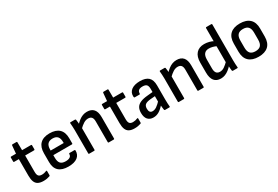

<svg xmlns="http://www.w3.org/2000/svg" viewBox="55 -1618 3706 2563"><g transform="rotate(-30 1907.5 -336.0)"><path d="M243 11Q191 11 159.5 -6Q128 -23 114 -59Q100 -95 100 -151V-407H28Q18 -407 18 -417V-479Q18 -489 28 -489H103L114 -611Q115 -621 125 -621H187Q196 -621 196 -611L197 -489H335Q345 -489 345 -479V-417Q345 -407 335 -407H197V-155Q197 -111 212.5 -92Q228 -73 265 -73Q283 -73 301 -77Q319 -81 335 -88Q347 -92 347 -80V-17Q347 -8 339 -5Q320 2 295.5 6.5Q271 11 243 11Z M626 11Q529 11 479 -34.5Q429 -80 429 -171V-307Q429 -402 479 -451.5Q529 -501 625 -501Q722 -501 772 -453Q822 -405 822 -311V-233Q822 -223 812 -223H525V-182Q525 -123 549.5 -96Q574 -69 629 -69Q672 -69 695 -84.5Q718 -100 717 -130Q717 -140 728 -140H803Q811 -140 813 -131Q815 -63 766.5 -26Q718 11 626 11ZM525 -294H726V-309Q726 -366 701.5 -393.5Q677 -421 626 -421Q575 -421 550 -393Q525 -365 525 -309Z M1251 0Q1241 0 1241 -10V-329Q1241 -374 1223.5 -394.5Q1206 -415 1169 -415Q1135 -415 1100.5 -394Q1066 -373 1022 -329L1017 -401Q1047 -433 1076 -455.5Q1105 -478 1136 -489.5Q1167 -501 1201 -501Q1269 -501 1303.5 -461Q1338 -421 1338 -341V-10Q1338 0 1328 0ZM949 0Q940 0 940 -10V-366Q940 -395 938 -426Q936 -457 934 -477Q932 -489 943 -489H1013Q1021 -489 1024 -480Q1027 -465 1029.5 -437.5Q1032 -410 1033 -390L1037 -360V-10Q1037 0 1026 0Z M1647 11Q1595 11 1563.5 -6Q1532 -23 1518 -59Q1504 -95 1504 -151V-407H1432Q1422 -407 1422 -417V-479Q1422 -489 1432 -489H1507L1518 -611Q1519 -621 1529 -621H1591Q1600 -621 1600 -611L1601 -489H1739Q1749 -489 1749 -479V-417Q1749 -407 1739 -407H1601V-155Q1601 -111 1616.5 -92Q1632 -73 1669 -73Q1687 -73 1705 -77Q1723 -81 1739 -88Q1751 -92 1751 -80V-17Q1751 -8 1743 -5Q1724 2 1699.5 6.5Q1675 11 1647 11Z M2118 0Q2109 0 2107 -12Q2105 -24 2102 -49Q2099 -74 2098 -96L2093 -128V-338Q2093 -384 2075 -403Q2057 -422 2014 -422Q1934 -422 1935 -359Q1935 -348 1926 -348H1852Q1842 -348 1841 -364Q1837 -428 1883.5 -464Q1930 -500 2017 -501Q2105 -501 2147.5 -461.5Q2190 -422 2190 -337V-122Q2190 -87 2191.5 -59.5Q2193 -32 2195 -11Q2197 0 2186 0ZM1937 11Q1881 11 1850.5 -24Q1820 -59 1820 -125Q1820 -175 1839 -207.5Q1858 -240 1900.5 -258.5Q1943 -277 2013 -283L2106 -292V-228L2020 -221Q1962 -215 1939 -196Q1916 -177 1916 -134Q1916 -102 1928.5 -85Q1941 -68 1968 -68Q1999 -68 2031 -89Q2063 -110 2110 -161L2113 -91Q2065 -38 2024.5 -13.5Q1984 11 1937 11Z M2632 0Q2622 0 2622 -10V-329Q2622 -374 2604.5 -394.5Q2587 -415 2550 -415Q2516 -415 2481.5 -394Q2447 -373 2403 -329L2398 -401Q2428 -433 2457 -455.5Q2486 -478 2517 -489.5Q2548 -501 2582 -501Q2650 -501 2684.5 -461Q2719 -421 2719 -341V-10Q2719 0 2709 0ZM2330 0Q2321 0 2321 -10V-366Q2321 -395 2319 -426Q2317 -457 2315 -477Q2313 -489 2324 -489H2394Q2402 -489 2405 -480Q2408 -465 2410.5 -437.5Q2413 -410 2414 -390L2418 -360V-10Q2418 0 2407 0Z M2977 11Q2910 11 2875.5 -31.5Q2841 -74 2841 -160V-311Q2841 -404 2885 -452.5Q2929 -501 3008 -501Q3045 -501 3084.5 -491Q3124 -481 3149 -464L3153 -386Q3123 -402 3091.5 -410Q3060 -418 3033 -418Q2986 -418 2962 -389Q2938 -360 2938 -301V-166Q2938 -120 2955.5 -97Q2973 -74 3010 -74Q3045 -74 3077 -95Q3109 -116 3155 -162L3158 -89Q3129 -57 3100.5 -35Q3072 -13 3041.5 -1Q3011 11 2977 11ZM3165 0Q3155 0 3153 -10Q3151 -27 3148.5 -50.5Q3146 -74 3146 -92L3139 -131V-673Q3139 -683 3149 -683H3225Q3236 -683 3236 -673V-118Q3236 -92 3237.5 -61.5Q3239 -31 3241 -13Q3244 0 3231 0Z M3558 11Q3461 11 3408.5 -38Q3356 -87 3356 -183V-307Q3356 -403 3408 -452Q3460 -501 3558 -501Q3656 -501 3708.5 -452Q3761 -403 3761 -307V-183Q3761 -87 3709 -38Q3657 11 3558 11ZM3558 -74Q3613 -74 3638.5 -102.5Q3664 -131 3664 -191V-299Q3664 -359 3638.5 -387.5Q3613 -416 3558 -416Q3503 -416 3477.5 -387.5Q3452 -359 3452 -299V-191Q3452 -131 3477.5 -102.5Q3503 -74 3558 -74Z"/></g></svg>

Font: Sofia Sans Semi Condensed SemiBold
Style: Regular
Weight: 600
Designer: Botio Nikoltchev, Ani Petrova
Foundry: lettersoup
Version: Version 4.100